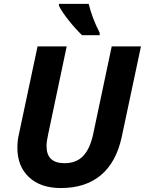

<svg xmlns="http://www.w3.org/2000/svg" viewBox="-20 -951 740 981"><path d="M700.2 -713.9 602.1 -252Q574.2 -122.1 495.6 -56.2Q417 9.8 291 9.8Q187.5 9.8 128.2 -45.7Q68.8 -101.1 68.8 -195.8Q68.8 -231 76.2 -263.2L171.9 -713.9H320.8L226.1 -265.1Q217.8 -229 217.8 -204.1Q217.8 -117.2 310.1 -117.2Q370.1 -117.2 405.3 -154.5Q440.4 -191.9 456.1 -266.1L550.8 -713.9ZM489.3 -771H399.4Q364.7 -804.7 331.8 -845.9Q298.8 -887.2 281.2 -920.9V-931.2H433.1Q450.7 -858.9 489.3 -783.2Z"/></svg>

Font: CAA NEO Sans
Style: Bold Italic
Weight: 700
Italic angle: -12°
Version: Version 1.10